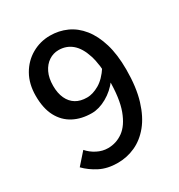

<svg xmlns="http://www.w3.org/2000/svg" viewBox="-159 -758 822 880"><g transform="rotate(-30 252.5 -318.5)"><path d="M211 12Q157 12 117 -8.5Q77 -29 49 -58L103 -119Q122 -97 149.5 -83Q177 -69 206 -69Q250 -69 286 -95Q322 -121 344 -180Q366 -239 366 -340Q366 -419 349.5 -470.5Q333 -522 303.5 -547Q274 -572 233 -572Q205 -572 181.5 -556.5Q158 -541 144 -512Q130 -483 130 -442Q130 -403 143 -375Q156 -347 180 -332.5Q204 -318 239 -318Q269 -318 303 -337.5Q337 -357 367 -403L371 -330Q342 -291 301 -268Q260 -245 222 -245Q167 -245 125.5 -267Q84 -289 61 -332.5Q38 -376 38 -442Q38 -505 64.5 -551.5Q91 -598 135.5 -623.5Q180 -649 232 -649Q279 -649 320 -630.5Q361 -612 392 -573.5Q423 -535 440.5 -477Q458 -419 458 -340Q458 -246 437.5 -179Q417 -112 382.5 -70Q348 -28 304 -8Q260 12 211 12Z"/></g></svg>

Font: Source Sans 3 Medium
Style: Regular
Weight: 500
Designer: Paul D. Hunt
Foundry: Adobe
Version: Version 3.052;hotconv 1.1.0;makeotfexe 2.6.0